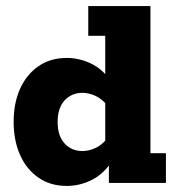

<svg xmlns="http://www.w3.org/2000/svg" viewBox="-20 -603 580 633"><path d="M200 10Q146 10 106.5 -17.5Q67 -45 46 -92.5Q25 -140 25 -201Q25 -263 46 -310Q67 -357 106.5 -384.5Q146 -412 200 -412Q241 -412 279 -394Q317 -376 344 -338L327 -332V-485H271V-583H476V-98H527V0H339V-78L344 -64Q317 -26 279 -8Q241 10 200 10ZM252 -105Q272 -105 293.5 -114.5Q315 -124 333 -146L327 -94V-301L333 -256Q315 -278 293.5 -287.5Q272 -297 252 -297Q216 -297 193 -272Q170 -247 170 -201Q170 -155 193 -130Q216 -105 252 -105Z"/></svg>

Font: Rokkitt SemiBold ExtraBold
Style: Regular
Weight: 800
Version: Version 3.103